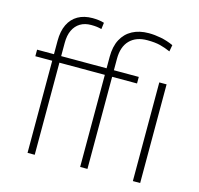

<svg xmlns="http://www.w3.org/2000/svg" viewBox="-109 -877 1030 993"><g transform="rotate(15 406.0 -380.0)"><path d="M160.6 0H122.1V-599.6Q122.1 -651.9 139.4 -687.5Q156.7 -723.1 189.2 -741.7Q221.7 -760.3 267.1 -760.3Q282.2 -760.3 298.3 -758.5Q314.5 -756.8 329.6 -752L325.2 -717.3Q312.5 -720.7 300 -722.4Q287.6 -724.1 269 -724.1Q235.4 -724.1 211.2 -709.5Q187 -694.8 173.8 -667.2Q160.6 -639.6 160.6 -599.6ZM335.4 -528.3V-493.2H31.7V-528.3ZM442.9 0H403.8V-589.8Q403.8 -645 423.8 -682.9Q443.8 -720.7 480.7 -740.5Q517.6 -760.3 568.4 -760.3Q600.1 -760.3 633.8 -753.7Q667.5 -747.1 701.2 -731.9L694.8 -696.8Q667 -709 639.4 -716.1Q611.8 -723.1 570.3 -723.1Q510.3 -723.1 476.6 -688.7Q442.9 -654.3 442.9 -589.8ZM576.2 -528.3V-493.2H314V-528.3ZM725.1 -528.3V0H686V-528.3Z"/></g></svg>

Font: Roboto ExtraLight
Style: Regular
Weight: 250
Designer: Christian Robertson
Foundry: Google
Version: Version 3.009; 2024